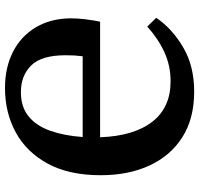

<svg xmlns="http://www.w3.org/2000/svg" viewBox="-34 -730 778 749"><g transform="rotate(90 354.5 -355.0)"><path d="M323 14Q243 14 182 -17Q121 -48 86.5 -105.5Q52 -163 51 -241Q51 -269 54.5 -298.5Q58 -328 64 -357H515Q510 -489 454.5 -560.5Q399 -632 297 -632Q236 -632 183.5 -608Q131 -584 83 -541L49 -576Q91 -638 164 -681Q237 -724 337 -724Q442 -724 514.5 -678Q587 -632 625 -550Q663 -468 663 -359Q663 -236 618 -153Q573 -70 496 -28Q419 14 323 14ZM339 -48Q397 -48 434 -78.5Q471 -109 490 -163.5Q509 -218 514 -289H199Q197 -274 196 -258Q195 -242 195 -223Q195 -128 235 -88Q275 -48 339 -48Z"/></g></svg>

Font: Literata 36pt SemiBold
Style: Regular
Weight: 600
Designer: Latin by Veronika Burian and Jose Scaglione. Greek by Irene Vlachou. Cyrillic by Vera Evstafieva.
Foundry: TypeTogether
Version: Version 3.002